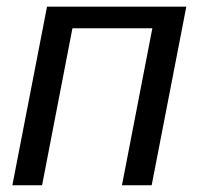

<svg xmlns="http://www.w3.org/2000/svg" viewBox="-20 -548 590 568"><path d="M531.2 -528.3 428.7 0H340.8L430.7 -464.4H194.3L104.5 0H16.6L119.1 -528.3Z"/></svg>

Font: Liberation Sans
Style: Italic
Weight: 400
Italic angle: -12°
Designer: Steve Matteson
Foundry: Ascender Corporation
Version: Version 2.1.5